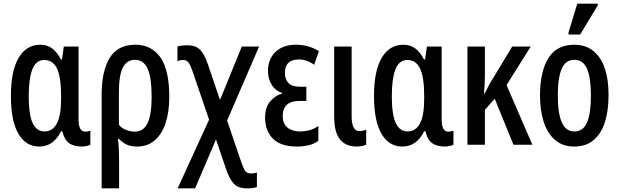

<svg xmlns="http://www.w3.org/2000/svg" viewBox="-20 -796 3408 1056"><path d="M196 10Q122 10 81 -60.5Q40 -131 40 -268Q40 -406 82.5 -478Q125 -550 202 -550Q239 -550 266.5 -530Q294 -510 315 -469H321L331 -540H412V-140Q412 -72 448 -72Q463 -72 477 -77V0Q471 4 456 7Q441 10 430 10Q385 10 359 -9.5Q333 -29 323 -74H316Q274 10 196 10ZM225 -73Q269 -73 292.5 -116.5Q316 -160 316 -252V-268Q316 -370 294 -418Q272 -466 223 -466Q178 -466 158 -414.5Q138 -363 138 -267Q138 -166 159.5 -119.5Q181 -73 225 -73Z M539 240V-275Q539 -404 583 -477Q627 -550 725 -550Q812 -550 861.5 -481.5Q911 -413 911 -262Q911 -181 891 -120Q871 -59 831.5 -24.5Q792 10 734 10Q700 10 676.5 -1Q653 -12 634 -32H629Q633 3 634 37Q635 71 635 100V240ZM722 -72Q770 -72 792 -119.5Q814 -167 814 -262Q814 -371 791.5 -419Q769 -467 722 -467Q677 -467 655.5 -424Q634 -381 634 -291V-110Q649 -91 673 -81.5Q697 -72 722 -72Z M957 240 1130 -138 1039 -404Q1027 -439 1016.5 -452.5Q1006 -466 988 -466Q971 -466 956 -460V-540Q978 -547 1008 -547Q1057 -547 1081 -522Q1105 -497 1125 -438L1190 -246L1310 -540H1405L1229 -133L1305 90Q1319 131 1328.5 144.5Q1338 158 1361 158Q1377 158 1393 153V233Q1372 240 1339 240Q1290 240 1266 214.5Q1242 189 1222 130L1168 -29L1053 240Z M1613 10Q1523 10 1480.5 -34Q1438 -78 1438 -149Q1438 -207 1467 -239.5Q1496 -272 1531 -281V-285Q1496 -296 1475 -328.5Q1454 -361 1454 -407Q1454 -470 1495 -510Q1536 -550 1607 -550Q1641 -550 1671.5 -542Q1702 -534 1734 -515L1708 -440Q1667 -469 1624 -469Q1547 -469 1547 -394Q1547 -360 1566.5 -339.5Q1586 -319 1629 -319H1665V-241H1629Q1535 -241 1535 -158Q1535 -115 1561.5 -94Q1588 -73 1632 -73Q1654 -73 1679 -79Q1704 -85 1731 -103V-22Q1708 -4 1676 3Q1644 10 1613 10Z M1939 10Q1880 9 1849 -30.5Q1818 -70 1818 -155V-540H1914V-156Q1914 -75 1957 -75Q1974 -75 1994 -83V0Q1970 10 1939 10Z M2193 10Q2119 10 2078 -60.5Q2037 -131 2037 -268Q2037 -406 2079.5 -478Q2122 -550 2199 -550Q2236 -550 2263.5 -530Q2291 -510 2312 -469H2318L2328 -540H2409V-140Q2409 -72 2445 -72Q2460 -72 2474 -77V0Q2468 4 2453 7Q2438 10 2427 10Q2382 10 2356 -9.5Q2330 -29 2320 -74H2313Q2271 10 2193 10ZM2222 -73Q2266 -73 2289.5 -116.5Q2313 -160 2313 -252V-268Q2313 -370 2291 -418Q2269 -466 2220 -466Q2175 -466 2155 -414.5Q2135 -363 2135 -267Q2135 -166 2156.5 -119.5Q2178 -73 2222 -73Z M2899 -540 2766 -328 2908 0H2804L2701 -253L2647 -192V0H2551V-540H2647V-397Q2647 -333 2642 -282H2646Q2653 -297 2661 -311.5Q2669 -326 2675 -338L2797 -540Z M3327 -271Q3327 -189 3307.5 -126Q3288 -63 3246 -26.5Q3204 10 3137 10Q3075 10 3033 -26Q2991 -62 2970.5 -125.5Q2950 -189 2950 -271Q2950 -401 2995.5 -475.5Q3041 -550 3139 -550Q3228 -550 3277.5 -479Q3327 -408 3327 -271ZM3048 -270Q3048 -173 3070 -123Q3092 -73 3139 -73Q3187 -73 3208.5 -122Q3230 -171 3230 -271Q3230 -369 3208.5 -418Q3187 -467 3139 -467Q3091 -467 3069.5 -418Q3048 -369 3048 -270ZM3107 -606V-618L3155 -776H3268V-767L3171 -606Z"/></svg>

Font: Noto Sans ExtraCondensed Medium
Style: Regular
Weight: 500
Width: 2
Designer: Monotype Design Team
Foundry: Monotype Imaging Inc.
Version: Version 2.013; ttfautohint (v1.8.4.7-5d5b)